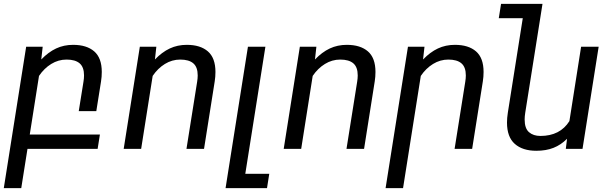

<svg xmlns="http://www.w3.org/2000/svg" viewBox="-23 -770 3155 993"><path d="M408.7 -347.2Q411.6 -364.7 411.6 -379.9Q411.6 -422.9 388.9 -442.4Q366.2 -461.9 321.3 -461.9Q278.8 -461.9 241.9 -439.2Q205.1 -416.5 178.7 -377.4L130.9 -74.2H493.7L481.9 0H119.1L86.9 203.1H-3.4L112.3 -528.3H197.8L190.4 -462.4Q227.1 -500.5 267.1 -519.3Q307.1 -538.1 355 -538.1Q425.3 -538.1 464.4 -504.2Q503.4 -470.2 503.4 -397.9Q503.4 -372.6 499.5 -348.6L475.1 -195.3H384.3Z M766.6 -377.4 707 0H616.7L700.2 -528.3H785.6L778.3 -462.4Q814.9 -500.5 855 -519.3Q895 -538.1 942.9 -538.1Q1013.2 -538.1 1052.2 -504.2Q1091.3 -470.2 1091.3 -397.9Q1091.3 -372.6 1087.4 -348.6L1032.2 0H941.4L996.6 -347.2Q999.5 -364.7 999.5 -379.9Q999.5 -422.9 976.8 -442.4Q954.1 -461.9 909.2 -461.9Q866.7 -461.9 829.8 -439.2Q793 -416.5 766.6 -377.4Z M1369.6 128.9 1357.9 203.1H1143.6L1155.3 128.9L1259.3 -528.3H1349.6L1245.6 128.9Z M1594.2 -377.4 1534.7 0H1444.3L1527.8 -528.3H1613.3L1606 -462.4Q1642.6 -500.5 1682.6 -519.3Q1722.7 -538.1 1770.5 -538.1Q1840.8 -538.1 1879.9 -504.2Q1918.9 -470.2 1918.9 -397.9Q1918.9 -372.6 1915 -348.6L1859.9 0H1769L1824.2 -347.2Q1827.1 -364.7 1827.1 -379.9Q1827.1 -422.9 1804.4 -442.4Q1781.7 -461.9 1736.8 -461.9Q1694.3 -461.9 1657.5 -439.2Q1620.6 -416.5 1594.2 -377.4Z M2153.3 -377.4 2061.5 203.1H1971.2L2086.9 -528.3H2172.4L2165 -462.4Q2201.7 -500.5 2241.7 -519.3Q2281.7 -538.1 2329.6 -538.1Q2399.9 -538.1 2439 -504.2Q2478 -470.2 2478 -397.9Q2478 -372.6 2474.1 -348.6L2418.9 0H2328.1L2383.3 -347.2Q2386.2 -364.7 2386.2 -379.9Q2386.2 -422.9 2363.5 -442.4Q2340.8 -461.9 2295.9 -461.9Q2253.4 -461.9 2216.6 -439.2Q2179.7 -416.5 2153.3 -377.4Z M3073.2 -528.3 2989.7 0H2903.3L2909.7 -52.2Q2877.9 -20.5 2839.6 -5.4Q2801.3 9.8 2750.5 9.8Q2679.7 9.8 2639.4 -25.9Q2599.1 -61.5 2599.1 -136.2Q2599.1 -159.7 2603.5 -187.5L2680.7 -675.8H2556.6L2568.4 -750H2782.7L2771 -675.8L2693.4 -186.5Q2690.4 -167.5 2690.4 -152.3Q2690.4 -106 2712.9 -86.4Q2735.4 -66.9 2772 -66.9Q2873.5 -66.9 2921.9 -143.6L2982.4 -528.3Z"/></svg>

Font: Mardoto
Style: Italic
Weight: 400
Italic angle: -12°
Designer: Christian Robertson, Vahan Hovhannisyan
Foundry: Google
Version: Version 1.000